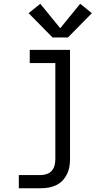

<svg xmlns="http://www.w3.org/2000/svg" viewBox="-20 -785 540 1020"><path d="M80 215V145H197Q213 145 229 139.5Q245 134 255.5 121.5Q266 109 270 93Q274 77 274 60V-450H138V-520H352V60Q352 81 348.5 101.5Q345 122 335.5 141Q326 160 311.5 175Q297 190 278 199Q259 208 238.5 211.5Q218 215 197 215ZM259 -586 132 -715 194 -765 300 -635 406 -765 468 -715 341 -586Z"/></svg>

Font: Iosevka SS04
Style: Regular
Weight: 400
Monospace: yes
Designer: Belleve Invis
Foundry: Belleve Invis
Version: Version 19.0.0; ttfautohint (v1.8.4)